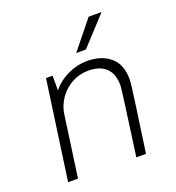

<svg xmlns="http://www.w3.org/2000/svg" viewBox="-131 -825 855 931"><g transform="rotate(-20 296.5 -360.0)"><path d="M513 -368Q513 -355 509 -322Q505 -289 497.5 -236.5Q490 -184 486 -156L464 0H414Q461 -335 461 -354Q461 -415 429 -445Q397 -475 337 -475Q293 -475 254 -454Q215 -433 189 -396Q163 -359 157 -314L113 0H62L134 -511H168V-435Q200 -475 248.5 -498Q297 -521 348 -521Q423 -521 468 -482.5Q513 -444 513 -368ZM495 -720 494 -717 363 -575H313L430 -720Z"/></g></svg>

Font: Chivo Thin Italic
Style: Regular
Weight: 100
Italic angle: -8.05°
Designer: Hector Gatti
Foundry: Omnibus-Type
Version: Version 1.007